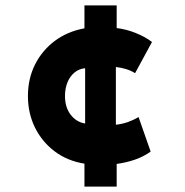

<svg xmlns="http://www.w3.org/2000/svg" viewBox="-20 -615 688 715"><path d="M294.5 80V-5.5Q230 -16 183 -51.8Q136 -87.5 110 -140.5Q84 -193.5 84 -257.5Q84 -322 110.5 -374.8Q137 -427.5 184.2 -462.8Q231.5 -498 294.5 -509.5V-595H414.5V-510.5Q451.5 -506 487 -491.5Q522.5 -477 546 -458.5L483 -342.5Q467 -352.5 448.5 -358Q430 -363.5 411.5 -365.5V-150.5Q434.5 -153 455.5 -160.2Q476.5 -167.5 496 -179L541 -50.5Q514.5 -31.5 482.5 -20.5Q450.5 -9.5 414.5 -4.5V80ZM297 -155V-361Q274.5 -359 257.5 -345Q240.5 -331 231.2 -308.2Q222 -285.5 222 -257.5Q222 -215.5 243 -188Q264 -160.5 297 -155Z"/></svg>

Font: Geologica Roman ExtraBold
Style: Regular
Weight: 800
Designer: Sindre Bremnes, Frode Helland
Foundry: Monokrom Skriftforlag AS
Version: Version 1.010;gftools[0.9.28]